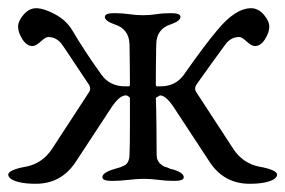

<svg xmlns="http://www.w3.org/2000/svg" viewBox="-20 -437 694 467"><path d="M295 -329Q294 -367 258 -378Q235 -386 235 -396Q235 -405 258 -405Q278 -405 294.5 -402.5Q311 -400 328 -400Q345 -400 360.5 -402.5Q376 -405 396 -405Q419 -405 419 -396Q419 -386 396 -378Q360 -367 360 -328Q359 -277 359 -231Q359 -226 366 -227Q369 -227 370 -227Q407 -227 427 -255Q479 -329 508 -363Q552 -417 591 -417Q608 -417 621.5 -401.5Q635 -386 635 -372Q635 -358 624.5 -341.5Q614 -325 600 -325Q592 -325 580 -336Q568 -347 562 -347Q542 -347 529 -330Q501 -292 459 -233Q451 -222 458 -212L548 -74Q571 -40 609 -32Q654 -24 654 -12Q654 -7 647.5 -2Q641 3 625.5 6.5Q610 10 587 10Q525 10 490 -43L404 -174Q384 -205 369 -205L359 -199Q360 -180 360.5 -132Q361 -84 361 -62Q361 -57 361.5 -53.5Q362 -50 364 -46.5Q366 -43 367.5 -41Q369 -39 372.5 -36.5Q376 -34 377.5 -33Q379 -32 384 -30.5Q389 -29 390.5 -28Q392 -27 397.5 -25.5Q403 -24 404 -24Q427 -16 427 -6Q427 3 404 3Q384 3 365.5 0.5Q347 -2 330 -2Q313 -2 292.5 0.5Q272 3 252 3Q229 3 229 -6Q229 -16 252 -24Q255 -25 262 -27Q269 -29 272 -30Q275 -31 280.5 -33.5Q286 -36 288.5 -39Q291 -42 293 -47.5Q295 -53 295 -60Q296 -82 296 -131.5Q296 -181 296 -199Q291 -205 286 -205Q270 -205 250 -174L164 -43Q129 10 67 10Q44 10 28.5 6.5Q13 3 6.5 -2Q0 -7 0 -12Q0 -24 45 -32Q83 -40 106 -74L196 -212Q203 -222 195 -233Q186 -246 161 -284Q136 -322 130 -330Q117 -347 97 -347Q91 -347 79 -336Q67 -325 59 -325Q45 -325 34.5 -341.5Q24 -358 24 -372Q24 -386 37.5 -401.5Q51 -417 68 -417Q86 -417 113.5 -402.5Q141 -388 156 -363Q184 -315 227 -255Q247 -227 285 -227Q286 -227 289 -227Q296 -226 296 -231Q296 -278 295 -329Z"/></svg>

Font: EB Garamond
Style: SC
Weight: 400
Version: Version 000.010